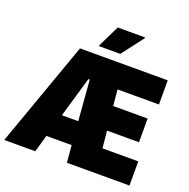

<svg xmlns="http://www.w3.org/2000/svg" viewBox="-174 -1034 1163 1180"><g transform="rotate(20 408.0 -444.0)"><path d="M-22 0 223 -688H797V-530H526L536 -425H761V-270H552L563 -158H797V0H388L378 -112H213L181 0ZM259 -264H366L345 -528H336ZM328 -741V-746L397 -888H576V-883L467 -741Z"/></g></svg>

Font: Saira Semi Condensed Black
Style: Regular
Weight: 900
Width: 4
Designer: Hector Gatti with collaboration of the Omnibus-Type team
Foundry: Omnibus-Type
Version: Version 1.001; ttfautohint (v1.8)